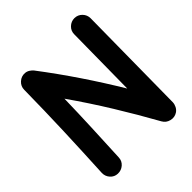

<svg xmlns="http://www.w3.org/2000/svg" viewBox="-213 -874 1083 1083"><g transform="rotate(-45 329.0 -332.0)"><path d="M106.4 64.5Q79.6 63.5 62 43.5Q44.4 23.4 45.4 -3.4Q53.7 -166 59.6 -322.3Q65.4 -478.5 67.4 -643.6Q67.4 -671.4 88.6 -690.7Q109.9 -710 137.7 -707.5Q151.9 -706.5 164.6 -698.2Q177.2 -689.9 183.6 -681.6Q264.6 -575.2 340.1 -463.1Q415.5 -351.1 483.4 -237.8L488.3 -665.5Q488.3 -692.4 507.6 -710.9Q526.9 -729.5 553.7 -729.5Q580.6 -729 599.1 -710Q617.7 -690.9 617.7 -664.1L610.4 -1.5Q609.9 13.7 602.5 28.3Q595.2 43 581.5 52.2Q558.1 67.4 530.3 60.5Q502.4 53.7 488.8 29.3Q422.4 -90.3 348.1 -210.9Q273.9 -331.5 192.4 -447.8Q189.9 -335 185.1 -223.1Q180.2 -111.3 174.8 3.4Q173.8 30.3 153.6 47.9Q133.3 65.4 106.4 64.5Z"/></g></svg>

Font: Mikhak-DS1-FD Bold
Style: Bold
Weight: 700
Designer: Amin Abedi
Version: Version 3.2